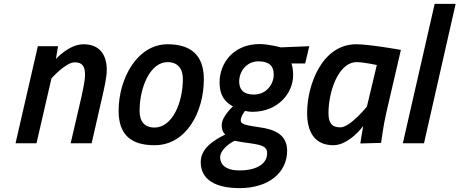

<svg xmlns="http://www.w3.org/2000/svg" viewBox="-20 -738 2367 989"><path d="M245 -334C245 -334 318 -417 365 -417C407 -417 418 -393 418 -352C418 -324 406 -269 400 -241L344 0H452L509 -249C516 -281 530 -340 530 -377C530 -453 496 -510 410 -510C335 -510 268 -434 268 -434L279 -500H175L60 0H168Z M776 -81C725 -81 699 -112 699 -166C699 -289 754 -418 843 -418C896 -418 922 -384 922 -331C922 -208 867 -81 776 -81ZM843 -510C688 -510 591 -335 591 -167C591 -41 658 10 776 10C941 10 1030 -163 1030 -330C1030 -455 962 -510 843 -510Z M1288 -251C1234 -251 1212 -277 1212 -318C1212 -369 1249 -422 1311 -422C1367 -422 1390 -398 1390 -354C1390 -306 1354 -251 1288 -251ZM1275 1C1329 9 1356 17 1356 51C1356 116 1284 140 1214 140C1142 140 1114 109 1114 72C1114 37 1157 2 1189 -13C1205 -9 1236 -4 1275 1ZM1214 231C1368 231 1459 148 1459 39C1459 -45 1395 -72 1313 -83C1245 -93 1220 -98 1220 -118C1220 -138 1242 -167 1242 -167C1242 -167 1260 -162 1280 -162C1410 -162 1490 -256 1490 -352C1490 -378 1486 -398 1481 -411H1552L1573 -500L1426 -494C1426 -494 1366 -511 1316 -511C1188 -511 1111 -418 1111 -313C1111 -248 1137 -213 1180 -190C1180 -190 1122 -138 1122 -94C1122 -72 1127 -58 1140 -45C1084 -17 1014 24 1014 97C1014 190 1094 231 1214 231Z M1818 -418C1853 -418 1921 -403 1921 -403L1870 -189C1870 -189 1784 -82 1733 -82C1686 -82 1672 -109 1672 -156C1672 -262 1721 -418 1818 -418ZM1697 10C1779 10 1851 -89 1851 -89C1847 -70 1836 1 1836 1L1943 -2C1943 -2 1955 -95 1970 -158L2045 -481C2045 -481 1884 -510 1815 -510C1639 -510 1562 -301 1562 -156C1562 -58 1601 10 1697 10Z M2164 0 2327 -718H2219L2055 0Z"/></svg>

Font: RazerF5 SemiBold
Style: Italic
Weight: 600
Foundry: Razer Inc.
Version: Version 2